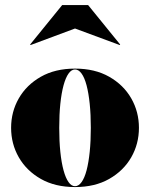

<svg xmlns="http://www.w3.org/2000/svg" viewBox="-20 -748 608 778"><path d="M284 10Q203.5 10 145.5 -23Q87.5 -56 56.2 -110.5Q25 -165 25 -230Q25 -295 56.2 -349.5Q87.5 -404 145.5 -437Q203.5 -470 284 -470Q364.5 -470 422.5 -437Q480.5 -404 511.8 -349.5Q543 -295 543 -230Q543 -165 511.8 -110.5Q480.5 -56 422.5 -23Q364.5 10 284 10ZM284 6.5Q298.5 6.5 310.5 -10Q322.5 -26.5 330.8 -57.8Q339 -89 343.5 -132.5Q348 -176 348 -230Q348 -284 343.5 -327.5Q339 -371 330.8 -402.2Q322.5 -433.5 310.5 -450Q298.5 -466.5 284 -466.5Q269.5 -466.5 257.8 -450Q246 -433.5 237.5 -402.2Q229 -371 224.5 -327.5Q220 -284 220 -230Q220 -176 224.5 -132.5Q229 -89 237.5 -57.8Q246 -26.5 257.8 -10Q269.5 6.5 284 6.5ZM104 -565.5 102 -567.5 232 -727.5H337L467 -567.5L465 -565.5L284 -632.5Z"/></svg>

Font: Bodoni Moda 48pt Black
Style: Regular
Weight: 900
Designer: Owen Earl
Foundry: indestructible type
Version: Version 2.004